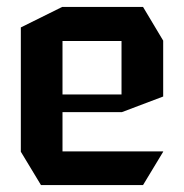

<svg xmlns="http://www.w3.org/2000/svg" viewBox="-20 -533 531 553"><path d="M98 0 40 -96V-97H450V-96L392 0ZM40 -97V-454L159 -513H160V-97ZM160 -210V-261H330V-210ZM160 -415V-513H392L450 -416V-415ZM330 -210V-415H450V-255L331 -210Z"/></svg>

Font: Foldit Medium
Style: Regular
Weight: 500
Version: Version 1.003